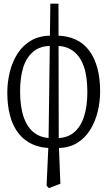

<svg xmlns="http://www.w3.org/2000/svg" viewBox="-20 -732 575 1026"><path d="M229 259.8 239.3 31.7 249 -712.4H292.5L293.9 29.3L302.7 250L240.7 273.4ZM254.4 59.1Q196.3 59.1 151.9 38.3Q107.4 17.6 77.9 -20.8Q48.3 -59.1 33.7 -113.8Q19 -168.5 19 -236.8Q19 -292 32 -345.9Q44.9 -399.9 73.2 -444.6Q101.6 -489.3 146.2 -515.4Q190.9 -541.5 253.4 -541.5V-486.8Q194.3 -486.8 157.5 -455.8Q120.6 -424.8 104 -371.1Q87.4 -317.4 87.4 -244.1Q87.4 -159.2 107.4 -103.8Q127.4 -48.3 164.6 -21.2Q201.7 5.9 254.4 5.9ZM284.2 59.1V5.9Q338.4 5.9 374.3 -23.4Q410.2 -52.7 428.5 -107.7Q446.8 -162.6 446.8 -240.7Q446.8 -324.7 427.2 -378.7Q407.7 -432.6 370.6 -459.7Q333.5 -486.8 281.7 -486.8V-541.5Q339.8 -541.5 384 -520.8Q428.2 -500 457 -461.2Q485.8 -422.4 500.5 -367.4Q515.1 -312.5 515.1 -244.1Q515.1 -189.9 502.2 -136.2Q489.3 -82.5 461.7 -37.8Q434.1 6.8 390.4 33Q346.7 59.1 284.2 59.1Z"/></svg>

Font: Scarab Serif
Style: Regular
Weight: 400
Designer: John Roberts
Foundry: Scarab
Version: 1.0